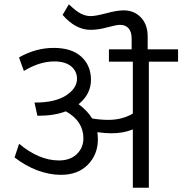

<svg xmlns="http://www.w3.org/2000/svg" viewBox="-20 -877 852 897"><path d="M600.6 0V-272.5Q557.1 -254.3 500 -254.3Q471.7 -254.3 434.8 -259.4Q437.3 -241.7 437.3 -226Q437.3 -155.7 390.8 -107.9Q344.3 -60.2 264.9 -60.2Q210.8 -60.2 154.7 -81.1Q98.6 -102.1 48 -141.6L69.3 -205.3Q162.8 -127.4 255.3 -127.4Q307.9 -127.4 338.7 -157Q369.6 -186.6 369.6 -231Q369.6 -310.9 287.7 -356.9Q232.6 -336.2 160.3 -336.2H154.7L141.1 -397.9H144.6Q237.1 -397.9 288.4 -431Q339.7 -464.1 339.7 -508.6Q339.7 -545 311.9 -567.5Q284.1 -590 234.1 -590Q164.8 -590 91.5 -545.5L68.8 -608.7Q147.1 -653.2 231 -653.2Q315 -653.2 360 -612Q405 -570.8 405 -504Q405 -437.3 347.3 -390.3Q387.8 -360.5 410.5 -323.6Q447.9 -317 486.9 -317Q550.6 -317 600.6 -346.3V-589H488.9V-646.6H595V-697.2Q595 -728 580.9 -744.4Q566.7 -760.9 540.4 -760.9Q523.8 -760.9 481.3 -749.2Q438.8 -737.6 402.9 -737.6Q333.2 -737.6 272.5 -807.4L301.8 -856.9Q334.2 -825.6 356.9 -813.7Q379.7 -801.8 403.4 -801.8Q427.2 -801.8 477 -815.2Q526.8 -828.6 557.6 -828.6Q606.7 -828.6 638.3 -795.5Q669.9 -762.4 669.9 -706.8V-646.6H811.9V-589H675.4V0Z"/></svg>

Font: KhulaRegular
Style: Regular
Weight: 400
Designer: Erin McLaughlin, Steve Matteson
Version: Version 1.001;PS 1.0;hotconv 1.0.72;makeotf.lib2.5.5900; ttf